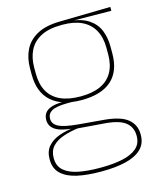

<svg xmlns="http://www.w3.org/2000/svg" viewBox="-104 -575 703 837"><g transform="rotate(-15 247.0 -156.5)"><path d="M248 -138Q160 -138 112.8 -179.5Q65.5 -221 65.5 -302V-329Q65.5 -376.5 83.5 -413Q101.5 -449.5 140.8 -471Q180 -492.5 243.5 -493.5L473 -498V-480.5L286 -482.5L285.5 -485Q340 -479.5 371.2 -458.2Q402.5 -437 415.8 -404Q429 -371 429 -330V-300.5Q429 -219.5 383 -178.8Q337 -138 248 -138ZM245.5 168H254Q308 168 349.5 159.2Q391 150.5 414.8 130.2Q438.5 110 438.5 75.5V73.5Q438.5 35.5 410.8 13.2Q383 -9 318 -14L190.5 -24L207 -24.5Q165 -19.5 132.8 -8.5Q100.5 2.5 82.2 22.5Q64 42.5 64 74V75.5Q64 111 87.2 131.2Q110.5 151.5 151.5 159.8Q192.5 168 245.5 168ZM245.5 185Q186.5 185 141.5 175Q96.5 165 71 141.2Q45.5 117.5 45.5 76.5V74.5Q45.5 39 65 17Q84.5 -5 116.5 -16.2Q148.5 -27.5 186 -30.5L185 -27.5Q127 -32 101.2 -48.5Q75.5 -65 75.5 -93.5V-94Q75.5 -112 84.5 -124.8Q93.5 -137.5 113.8 -144.5Q134 -151.5 166.5 -151.5V-158L222 -141H183.5Q132.5 -140.5 112.8 -129Q93 -117.5 93 -95V-94.5Q93 -71 118 -58Q143 -45 205 -39.5L320.5 -29.5Q393.5 -23 425.2 3.2Q457 29.5 457 72.5V74.5Q457 115 431.2 139.2Q405.5 163.5 359.8 174.2Q314 185 254 185ZM248 -154.5Q301.5 -154.5 337.5 -171Q373.5 -187.5 392 -220.2Q410.5 -253 410.5 -300.5V-330Q410.5 -376.5 392.5 -409.5Q374.5 -442.5 339.2 -459.8Q304 -477 252 -477H247Q189 -477 153 -458Q117 -439 100.5 -405.5Q84 -372 84 -329V-302Q84 -253.5 102.2 -220.8Q120.5 -188 157 -171.2Q193.5 -154.5 248 -154.5Z"/></g></svg>

Font: Anek Latin Thin
Style: Regular
Weight: 250
Designer: Yesha Goshar
Foundry: Ek Type
Version: Version 1.003